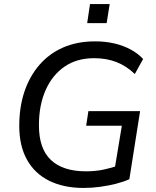

<svg xmlns="http://www.w3.org/2000/svg" viewBox="-20 -918 769 947"><path d="M392 9Q295 9 223.5 -26Q152 -61 113.5 -129.5Q75 -198 75 -297Q75 -390 100.5 -466Q126 -542 174.5 -598Q223 -654 292 -684Q361 -714 449 -714Q501 -714 545 -703.5Q589 -693 625 -673.5Q661 -654 686 -627L645 -553Q603 -593 554 -612Q505 -631 444 -631Q359 -631 298.5 -589.5Q238 -548 205 -473.5Q172 -399 172 -300Q172 -184 231.5 -128.5Q291 -73 404 -73Q451 -73 491 -81.5Q531 -90 568 -103L541 -57L581 -298H405L416 -370H671L618 -34Q589 -21 551.5 -11.5Q514 -2 473.5 3.5Q433 9 392 9ZM410 -804 424 -898H521L506 -804Z"/></svg>

Font: Nunito Sans 12pt ExtraLight 12pt Medium
Style: Italic
Weight: 500
Italic angle: -9°
Version: Version 3.101;gftools[0.9.27]